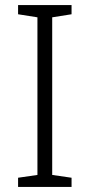

<svg xmlns="http://www.w3.org/2000/svg" viewBox="-20 -734 351 754"><path d="M261 0H51V-36L127 -47V-666L51 -678V-714H261V-678L185 -666V-47L261 -36Z"/></svg>

Font: Noto Sans Armenian Light
Style: Regular
Weight: 300
Designer: Monotype Design Team
Foundry: Monotype Imaging Inc.
Version: Version 2.007